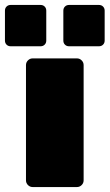

<svg xmlns="http://www.w3.org/2000/svg" viewBox="-55 -756 443 776"><path d="M256 0H77Q66 0 58 -8Q50 -16 50 -27V-493Q50 -504 58 -512Q66 -520 77 -520H256Q267 -520 275 -512Q283 -504 283 -493V-27Q283 -16 275 -8Q267 0 256 0ZM-12 -736H109Q119 -736 125.5 -729.5Q132 -723 132 -713V-592Q132 -582 125.5 -575.5Q119 -569 109 -569H-12Q-22 -569 -28.5 -575.5Q-35 -582 -35 -592V-713Q-35 -723 -28.5 -729.5Q-22 -736 -12 -736ZM224 -736H345Q355 -736 361.5 -729.5Q368 -723 368 -713V-592Q368 -582 361.5 -575.5Q355 -569 345 -569H224Q214 -569 207.5 -575.5Q201 -582 201 -592V-713Q201 -723 207.5 -729.5Q214 -736 224 -736Z"/></svg>

Font: Rubik One
Style: Regular
Weight: 400
Designer: Hubert and Fischer with Elvire Volk Leonovitch
Foundry: Hubert and Fischer with Elvire Volk Leonovitch
Version: Version 1.001